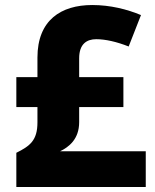

<svg xmlns="http://www.w3.org/2000/svg" viewBox="-20 -744 618 764"><path d="M347 -724C223 -724 129 -664 129 -515V-437H45V-318H129V-257C129 -185 99 -163 45 -136V0H560V-142H219C254 -159 295 -190 295 -258V-318H471V-437H295V-512C295 -570 326 -588 363 -588C399 -588 444 -578 492 -559L541 -684C486 -707 419 -724 347 -724Z"/></svg>

Font: Noto Sans Ethiopic ExtraBold
Style: Regular
Weight: 800
Designer: Monotype Design Team
Foundry: Monotype Imaging Inc.
Version: Version 2.102